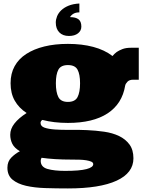

<svg xmlns="http://www.w3.org/2000/svg" viewBox="-20 -809 817 1089"><path d="M736.8 88.9Q736.8 171.9 641.4 215.8Q545.9 259.8 365.2 259.8Q299.8 259.8 237.8 257.8Q175.8 255.9 127.9 244.9Q80.1 233.9 51 210Q22 186 22 142.1Q22 106.9 44.4 84.5Q66.9 62 92.8 48.8Q61 29.8 49.6 6.3Q38.1 -17.1 38.1 -44.9Q38.1 -78.1 62 -108.6Q85.9 -139.2 130.9 -168Q86.9 -196.8 63.5 -238.3Q40 -279.8 40 -336.9Q40 -392.1 63 -433.6Q85.9 -475.1 128.9 -502.9Q171.9 -530.8 231.4 -545.4Q291 -560.1 365.2 -560.1Q444.8 -560.1 509 -543Q573.2 -525.9 618.2 -491.2Q627 -502.9 642.1 -514.2Q654.8 -522.9 674.3 -530.5Q693.8 -538.1 722.2 -538.1H767.1V-356.9H734.9Q713.9 -356.9 702.9 -345.5Q691.9 -334 689.9 -323.2Q672.9 -220.2 590.3 -166Q507.8 -111.8 365.2 -111.8Q285.2 -111.8 220.2 -128.9Q210 -122.1 210 -111.8Q210 -92.8 232.4 -85Q254.9 -77.1 292 -74.5Q329.1 -71.8 376.5 -72.5Q423.8 -73.2 473.4 -71Q522.9 -68.8 570.6 -62Q618.2 -55.2 655 -37.6Q691.9 -20 714.4 10.5Q736.8 41 736.8 88.9ZM296.9 -336.9Q296.9 -286.1 311 -258.5Q325.2 -231 365.2 -231Q405.8 -231 419.9 -258.5Q434.1 -286.1 434.1 -336.9Q434.1 -387.2 419.9 -413.6Q405.8 -439.9 365.2 -439.9Q325.2 -439.9 311 -413.6Q296.9 -387.2 296.9 -336.9ZM387.2 96.2Q335 96.2 292.5 93.5Q250 90.8 215.8 85.9Q210.9 94.2 210.9 103Q210.9 138.2 249 149.2Q287.1 160.2 349.1 160.2Q432.1 160.2 470.5 150.1Q508.8 140.1 508.8 122.1Q508.8 112.8 497.8 107.9Q486.8 103 469 100.1Q451.2 97.2 429.7 96.7Q408.2 96.2 387.2 96.2ZM430.2 -738.8Q410.2 -738.8 397.2 -731.4Q384.3 -724.1 377 -711.9Q409.2 -711.9 425.3 -699.5Q441.4 -687 441.4 -658.2Q441.4 -634.8 422.4 -619.9Q403.3 -605 371.1 -605Q335.9 -605 316.2 -625.5Q296.4 -646 296.4 -681.2Q296.4 -698.2 303.7 -716.6Q311 -734.9 327.1 -750.5Q343.3 -766.1 368.7 -776.6Q394 -787.1 430.2 -789.1Z"/></svg>

Font: Ultra
Style: Regular
Weight: 400
Designer: Astigmatic (AOETI)
Foundry: Astigmatic (AOETI)
Version: Version 1.000